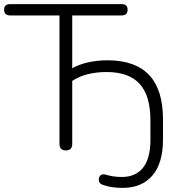

<svg xmlns="http://www.w3.org/2000/svg" viewBox="-23 -725 872 933"><path d="M573 188Q518 188 478 174Q460 168 457.5 153.5Q455 139 464 128.5Q473 118 492 124Q527 135 569 135Q636 135 672 90Q708 45 708 -45V-140Q708 -260 655.5 -317.5Q603 -375 495 -375Q394 -375 328 -332V-26Q328 6 297 6Q266 6 266 -26V-650H27Q-3 -650 -3 -678Q-3 -705 27 -705H568Q597 -705 597 -678Q597 -650 568 -650H328V-393Q357 -411 403 -421.5Q449 -432 499 -432Q769 -432 769 -146V-47Q769 68 717.5 128Q666 188 573 188Z"/></svg>

Font: Nunito Light
Style: Regular
Weight: 300
Designer: Vernon Adams
Foundry: Vernon Adams
Version: Version 3.601; ttfautohint (v1.8.2.53-6de2)